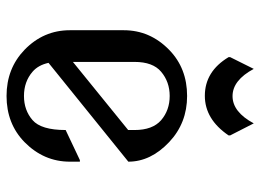

<svg xmlns="http://www.w3.org/2000/svg" viewBox="-125 -667 802 592"><g transform="rotate(90 276.0 -371.0)"><path d="M478.5 -216.3V-185.5Q478.5 -105 418 -45.4Q361.3 9.8 275.9 9.8Q191.4 9.8 133.8 -45.4Q73.2 -104 73.2 -185.5V-351.6Q73.2 -432.6 133.8 -491.7Q190.4 -546.9 275.9 -546.9Q359.4 -546.9 418 -491.7Q478.5 -434.6 478.5 -365.7L173.8 -119.6Q180.7 -87.9 201.2 -70.3Q231.9 -43.9 275.9 -43.9Q319.8 -43.9 350.3 -70.3Q380.9 -96.7 380.9 -172.4L473.6 -216.3ZM170.9 -194.8 380.9 -365.2V-384.8Q380.9 -440.4 350.6 -466.8Q319.8 -493.2 275.9 -493.2Q232.4 -493.2 201.2 -466.8Q170.9 -441.4 170.9 -384.8ZM156.2 -674.8V-679.7L192.4 -752.4Q227.5 -687 276.4 -687Q325.2 -687 360.4 -752.4L397.5 -679.7V-674.8Q347.7 -601.6 275.4 -601.6Q200.2 -601.6 156.2 -674.8Z"/></g></svg>

Font: Nova Slim
Style: Book
Weight: 400
Version: Version 2.000